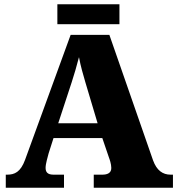

<svg xmlns="http://www.w3.org/2000/svg" viewBox="-20 -877 828 897"><path d="M248 -764H538V-857H248ZM7 0H279V-61H230C202 -61 193 -73 193 -93C193 -112 203 -144 207 -160L230 -232H458L489 -141C492 -133 500 -111 500 -92C500 -67 479 -61 458 -61H418V0H788V-61H777C740 -61 712 -81 695 -128L491 -714H310L97 -130C76 -73 48 -61 14 -61H7ZM252 -301 315 -493C326 -527 338 -567 349 -610C357 -566 369 -527 379 -492L436 -301Z"/></svg>

Font: Noto Serif Gurmukhi Black
Style: Regular
Weight: 900
Designer: Vaibhav Singh and the Monotype Design Team
Foundry: Monotype Imaging Inc.
Version: Version 2.004